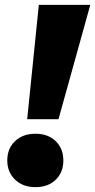

<svg xmlns="http://www.w3.org/2000/svg" viewBox="-20 -760 392 791"><path d="M92 -269 140 -740H352L221 -269ZM126 11Q74 11 42 -20Q10 -51 10 -99Q10 -148 42 -178.5Q74 -209 126 -209Q178 -209 209.5 -178.5Q241 -148 241 -99Q241 -50 209.5 -19.5Q178 11 126 11Z"/></svg>

Font: Livvic Black
Style: Italic
Weight: 900
Italic angle: -10°
Designer: Jacques Le Bailly, Baron von Fonthausen
Version: Version 1.001; ttfautohint (v1.8.2)